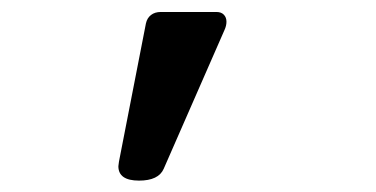

<svg xmlns="http://www.w3.org/2000/svg" viewBox="-20 -164 640 327"><path d="M365.7 -127Q365.7 -120.1 362.3 -112.8L258.8 123.5Q250 143.6 216.8 143.6Q181.6 143.6 181.6 119.1Q181.6 117.2 182.6 111.3L228.5 -124Q230.5 -133.3 237.1 -138.4Q243.7 -143.6 253.9 -143.6H348.6Q356.9 -143.6 361.3 -138.9Q365.7 -134.3 365.7 -127Z"/></svg>

Font: Courier Prime Sans
Style: Regular
Weight: 400
Designer: Alan Dague-Greene
Foundry: Quote-Unquote Apps
Version: Version 3.020